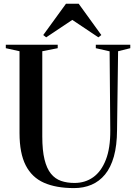

<svg xmlns="http://www.w3.org/2000/svg" viewBox="-20 -978 714 1008"><path d="M368.5 9.5Q274.5 9.5 211 -18.5Q147.5 -46.5 115 -110Q82.5 -173.5 82.5 -279V-709L10.5 -725V-743H283V-725L202 -709V-261.5Q202 -188 213.8 -140.5Q225.5 -93 247.5 -66Q269.5 -39 300.8 -28.2Q332 -17.5 371 -17.5Q427 -17.5 469.2 -47.5Q511.5 -77.5 535.5 -138.8Q559.5 -200 559 -292.5L555.5 -708.5L483 -725V-743H664V-725L600 -709L594.5 -295.5Q594 -214 577.8 -156.2Q561.5 -98.5 531.5 -62Q501.5 -25.5 460.2 -8Q419 9.5 368.5 9.5ZM222.5 -782 207 -794 326.5 -958.5H393L512 -794L496.5 -782L359.5 -873.5Z"/></svg>

Font: Merriweather 144pt Medium
Style: Regular
Weight: 500
Version: Version 2.100